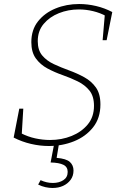

<svg xmlns="http://www.w3.org/2000/svg" viewBox="-20 -720 616 956"><path d="M223 7Q179 7 134 -3.5Q89 -14 48 -35L76 -179H96L88 -46L84 -57Q119 -39 156 -31Q193 -23 229 -23Q287 -23 336.5 -43Q386 -63 417 -100.5Q448 -138 448 -193Q448 -241 425.5 -269Q403 -297 367.5 -314.5Q332 -332 292 -346Q252 -360 216.5 -379Q181 -398 158.5 -429Q136 -460 136 -510Q136 -572 169.5 -614Q203 -656 257 -678Q311 -700 374 -700Q416 -700 458.5 -690Q501 -680 539 -660L511 -520H491L502 -648L510 -639Q479 -656 443.5 -664.5Q408 -673 373 -673Q320 -673 273.5 -654.5Q227 -636 197.5 -601Q168 -566 168 -515Q168 -470 190.5 -443.5Q213 -417 248.5 -400.5Q284 -384 324 -369.5Q364 -355 399.5 -335.5Q435 -316 457.5 -284.5Q480 -253 480 -200Q480 -132 443.5 -86Q407 -40 348.5 -16.5Q290 7 223 7ZM241 216Q225 216 206.5 212Q188 208 170 199L182 177Q212 191 243 191Q274 191 295.5 177Q317 163 317 136Q317 111 295.5 100.5Q274 90 232 89L249 0H273L262 66Q310 70 328 86.5Q346 103 346 129Q346 156 331.5 175.5Q317 195 294 205.5Q271 216 241 216Z"/></svg>

Font: Bitter Thin ExtraLight
Style: Italic
Weight: 250
Italic angle: -9°
Version: Version 2.002